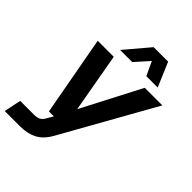

<svg xmlns="http://www.w3.org/2000/svg" viewBox="-261 -867 1141 1141"><g transform="rotate(45 309.5 -297.0)"><path d="M-10.4 150 11.8 42.4H126.2Q152.4 42.4 167.9 34.8Q183.4 27.2 195 6.4L218.4 -34H176.8L85 -536H219.8L296 -106.8L260 -112L480.2 -536H628.2L300.2 48.4Q268.6 104 224.3 127Q180 150 118 150ZM217.6 -591.4 347 -744.2H468.6L533.6 -591.4H438L389.4 -695.6H412.6L319.6 -591.4Z"/></g></svg>

Font: Geist Mono
Style: Italic
Weight: 400
Italic angle: -12°
Monospace: yes
Designer: Basement.studio, Andrés Briganti, Mateo Zaragoza
Foundry: Basement.studio, Vercel, Andrés Briganti, Guido Ferreyra, Mateo Zaragoza
Version: Version 1.500